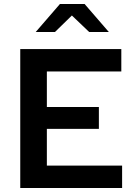

<svg xmlns="http://www.w3.org/2000/svg" viewBox="-20 -947 688 967"><path d="M82 0V-700H591V-587H216V-408H478V-298H216V-113H595V0ZM429 -786 342 -869 257 -786H160L282 -927H406L528 -786Z"/></svg>

Font: Red Hat Text SemiBold
Style: Regular
Weight: 600
Designer: Pentagram, MCKL
Foundry: MCKL
Version: Version 1.030